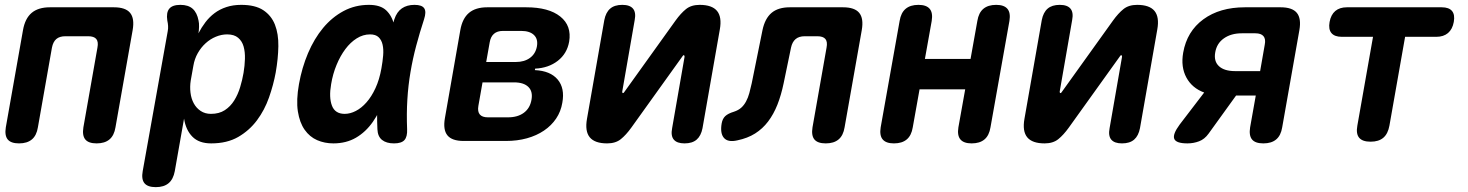

<svg xmlns="http://www.w3.org/2000/svg" viewBox="-20 -580 6040 790"><path d="M58.4 10Q24.9 10 11.7 -6.3Q-1.5 -22.5 3.9 -56L74.6 -456Q83 -504 110.2 -527Q137.4 -550 185.4 -550H448.6Q496.6 -550 515.4 -527Q534.2 -504 525.8 -456L455.1 -56Q449.7 -22.5 430.4 -6.3Q411.1 10 377.6 10Q344.1 10 330.9 -6.3Q317.7 -22.5 323.1 -56L380.9 -383.9Q385.6 -408.1 376.2 -419.5Q366.8 -430.9 342.6 -430.9H249.4Q225.2 -430.9 211.8 -419.5Q198.4 -408.1 193.7 -383.9L135.9 -56Q130.5 -22.5 111.2 -6.3Q91.9 10 58.4 10Z M796.5 -443Q809.1 -467.3 825.4 -488.7Q841.7 -510.1 862.9 -526Q884.1 -541.9 911.4 -550.9Q938.7 -560 972.6 -560Q1030.1 -560 1063.3 -538.1Q1096.4 -516.2 1111.3 -478.4Q1126.1 -440.6 1125.3 -389.8Q1124.5 -338.9 1114.4 -281.4Q1105.1 -230.9 1086.9 -179Q1068.7 -127.1 1037.3 -85Q1005.9 -42.9 960 -16.4Q914.1 10 849 10Q798.9 10 771.8 -17.4Q744.6 -44.8 737.3 -91.9L699.2 124Q693.1 157.5 673.8 173.7Q654.5 190 621 190Q587.5 190 574.3 173.7Q561.1 157.5 567.2 124L670 -450.8Q672.3 -462.3 671.6 -473.1Q671 -483.9 668.4 -495.4Q663.4 -528.2 676.4 -544.1Q689.4 -560 722.2 -560Q755 -560 773 -543.7Q790.9 -527.5 796.9 -495.4Q799.5 -484.9 799 -469.2Q798.5 -453.5 796.5 -443ZM914.7 -438.5Q891.2 -438.5 868.1 -428.9Q844.9 -419.3 826.1 -402.1Q807.2 -385 793.8 -361.4Q780.4 -337.9 775.7 -309.7L764.8 -248.7Q760.8 -223.3 763.8 -198.8Q766.7 -174.2 777.3 -154.7Q787.9 -135.2 805.8 -123.4Q823.7 -111.5 847.9 -111.5Q881.8 -111.5 905 -126.7Q928.3 -141.9 943.6 -166.5Q959 -191.1 968.1 -221.3Q977.2 -251.4 982.1 -280.3Q987 -309.5 987.8 -337.7Q988.7 -366 982.4 -388.4Q976.2 -410.8 959.8 -424.6Q943.5 -438.5 914.7 -438.5Z M1351.6 10Q1315.6 10 1284.8 -3.4Q1254.1 -16.8 1233.5 -46.1Q1212.9 -75.3 1205.6 -121.6Q1198.4 -167.8 1210.1 -233.8Q1222.1 -301.4 1247.4 -361.2Q1272.8 -420.9 1309.4 -465Q1346.1 -509.1 1393.7 -534.6Q1441.4 -560 1498 -560Q1545.3 -560 1569.2 -537.3Q1593.1 -514.5 1601.5 -477.7Q1609.9 -440.9 1606.3 -394.3Q1602.7 -347.7 1594.3 -301Q1582.5 -234.1 1562.9 -177.2Q1543.4 -120.4 1514.1 -78.6Q1484.8 -36.8 1444.6 -13.4Q1404.4 10 1351.6 10ZM1398.3 -111.5Q1420.9 -111.5 1444.1 -123.5Q1467.3 -135.4 1487.9 -158.8Q1508.6 -182.1 1524.8 -217.1Q1541.1 -252.1 1549.4 -298.9Q1554.4 -326.4 1556.5 -351.7Q1558.6 -377.1 1554.2 -396.2Q1549.9 -415.3 1537.8 -426.9Q1525.8 -438.5 1502.6 -438.5Q1473.7 -438.5 1447.7 -422.1Q1421.8 -405.8 1401.1 -378.1Q1380.3 -350.4 1364.9 -313.2Q1349.4 -276 1342.5 -233.9Q1332.9 -179 1345.8 -145.3Q1358.6 -111.5 1398.3 -111.5ZM1602.6 -500.6Q1612.7 -531.2 1633.6 -545.6Q1654.6 -560 1685.4 -560Q1716.4 -560 1725.7 -545.6Q1734.9 -531.3 1724.8 -500.6Q1706.9 -445.8 1692.6 -392.1Q1678.3 -338.5 1669 -283.5Q1659.6 -228.5 1656.1 -170.5Q1652.5 -112.5 1655.1 -48Q1656.4 -17.6 1644.2 -3.8Q1631.9 10 1601.2 10Q1569.8 10 1552 -4.2Q1534.2 -18.3 1532.9 -48Q1530 -112.5 1533.5 -170.5Q1537.1 -228.5 1546.6 -283.5Q1556.1 -338.5 1570.5 -392.1Q1585 -445.8 1602.6 -500.6Z M1887.8 0Q1839.8 0 1821 -23Q1802.2 -46 1810.6 -94L1874 -456Q1882.4 -504 1909.6 -527Q1936.8 -550 1984.8 -550H2145.1Q2237.9 -550 2285.4 -511.9Q2332.8 -473.9 2321.8 -408.5Q2313.1 -359.4 2275.1 -329.8Q2237 -300.2 2181.8 -297.6L2180.8 -291.5Q2244.3 -288.6 2274.5 -252.9Q2304.7 -217.1 2293.7 -157.1Q2287.7 -121.1 2268.3 -92.3Q2248.9 -63.4 2218.3 -42.7Q2187.7 -22 2148.1 -11Q2108.4 0 2061.6 0ZM1965.4 -241.1 1948.3 -144.2Q1944.3 -120.7 1954.2 -109Q1964.1 -97.2 1987.6 -97.2H2070Q2110.3 -97.2 2135.6 -116.1Q2160.9 -134.9 2166.8 -169.3Q2173.1 -203.4 2154.1 -222.2Q2135.1 -241.1 2094.8 -241.1ZM2049.6 -452.8Q2026.1 -452.8 2012.5 -441Q1998.9 -429.3 1994.9 -405.8L1980.5 -324.9H2102Q2137.7 -324.9 2160.6 -341.8Q2183.6 -358.6 2189.2 -389Q2194.5 -419.1 2177.1 -435.9Q2159.8 -452.8 2124.1 -452.8Z M2466.5 -497.5Q2472.6 -528.9 2490.5 -544.4Q2508.4 -560 2540.5 -560Q2571.6 -560 2584.6 -544.4Q2597.6 -528.9 2591.5 -497.5L2540.2 -203Q2540.5 -197 2542.5 -197Q2545.2 -197 2546.6 -198.5Q2547.9 -200 2549.9 -203L2759.5 -495.3Q2781.1 -525.3 2802.6 -542.6Q2824.2 -560 2858.9 -560Q2909.8 -560 2930.4 -534.9Q2950.9 -509.8 2941.8 -458.9L2870.5 -52.5Q2864.4 -21.1 2846.5 -5.6Q2828.6 10 2796.5 10Q2765.4 10 2752.4 -5.6Q2739.4 -21.1 2745.5 -52.5L2796.8 -347Q2795.8 -353 2793.8 -353Q2791.8 -353 2790.4 -351.5Q2789.1 -350 2787.1 -347L2577.5 -54.7Q2555.9 -24.7 2534.4 -7.4Q2512.8 10 2478.1 10Q2427.2 10 2406.6 -15.1Q2386.1 -40.2 2395.2 -91.1Z M3117.3 -456Q3127.4 -504 3154.6 -527Q3181.8 -550 3229.8 -550H3448.6Q3496.6 -550 3515.4 -527Q3534.2 -504 3525.8 -456L3455.1 -56Q3449.7 -22.5 3430.4 -6.3Q3411.1 10 3377.6 10Q3344.1 10 3330.9 -6.3Q3317.7 -22.5 3323.1 -56L3380.9 -383.9Q3385.6 -408.1 3376.2 -419.5Q3366.8 -430.9 3342.6 -430.9H3291.4Q3267.2 -430.9 3253.5 -419.1Q3239.7 -407.4 3234.7 -383.9L3204.3 -237.2Q3194.3 -188.8 3178.7 -149.3Q3163 -109.8 3140.4 -80Q3117.8 -50.2 3086.9 -30.7Q3055.9 -11.2 3013.9 -2.5Q2975.2 6.4 2958.8 -12.5Q2942.3 -31.3 2949.4 -72.4Q2952.8 -91.5 2964.2 -102.3Q2975.6 -113 3000.1 -120.4Q3018 -126.3 3029.8 -136.8Q3041.6 -147.3 3049.8 -162.8Q3058.1 -178.2 3063.2 -197.1Q3068.4 -216.1 3073 -237.2Z M3658.1 10Q3625.6 10 3611.9 -6.3Q3598.2 -22.5 3603.6 -56L3681.6 -494Q3687 -527.5 3706.3 -543.7Q3725.6 -560 3759.1 -560Q3791.6 -560 3805.3 -543.7Q3819 -527.5 3813.6 -494L3785.6 -337.5H3973.4L4001.4 -494Q4006.8 -527.5 4026.1 -543.7Q4045.4 -560 4078.9 -560Q4111.4 -560 4125.1 -543.7Q4138.8 -527.5 4133.4 -494L4055.4 -56Q4050 -22.5 4030.7 -6.3Q4011.4 10 3977.9 10Q3945.4 10 3931.7 -6.3Q3918 -22.5 3923.4 -56L3951.4 -212.5H3763.6L3735.6 -56Q3730.2 -22.5 3710.9 -6.3Q3691.6 10 3658.1 10Z M4266.5 -497.5Q4272.6 -528.9 4290.5 -544.4Q4308.4 -560 4340.5 -560Q4371.6 -560 4384.6 -544.4Q4397.6 -528.9 4391.5 -497.5L4340.2 -203Q4340.5 -197 4342.5 -197Q4345.2 -197 4346.6 -198.5Q4347.9 -200 4349.9 -203L4559.5 -495.3Q4581.1 -525.3 4602.6 -542.6Q4624.2 -560 4658.9 -560Q4709.8 -560 4730.4 -534.9Q4750.9 -509.8 4741.8 -458.9L4670.5 -52.5Q4664.4 -21.1 4646.5 -5.6Q4628.6 10 4596.5 10Q4565.4 10 4552.4 -5.6Q4539.4 -21.1 4545.5 -52.5L4596.8 -347Q4595.8 -353 4593.8 -353Q4591.8 -353 4590.4 -351.5Q4589.1 -350 4587.1 -347L4377.5 -54.7Q4355.9 -24.7 4334.4 -7.4Q4312.8 10 4278.1 10Q4227.2 10 4206.6 -15.1Q4186.1 -40.2 4195.2 -91.1Z M4865.9 10Q4819.1 10 4811.6 -8.7Q4804.2 -27.4 4834.1 -67.8L4934.7 -199.3Q4885 -217.5 4861.5 -260.9Q4838 -304.4 4848.3 -363.3Q4863.7 -451 4931.3 -500.5Q4998.9 -550 5102.1 -550H5249.2Q5297.2 -550 5316 -527Q5334.8 -504 5326.4 -456L5255.7 -56Q5250.3 -22.5 5231 -6.3Q5211.7 10 5178.2 10Q5144.7 10 5131.5 -6.3Q5118.3 -22.5 5123.7 -56L5147 -187H5066L4952.8 -30.1Q4936.3 -7.1 4913.6 1.4Q4890.9 10 4865.9 10ZM5183.9 -396Q5188.6 -419.5 5178.7 -431.2Q5168.8 -443 5145.3 -443H5089.5Q5045.4 -443 5016 -422.3Q4986.5 -401.7 4980.2 -364.7Q4973.6 -328 4995.5 -307.7Q5017.3 -287.4 5062.1 -287.4H5164.9Z M5629.4 -428.5H5501Q5471.2 -428.5 5458.2 -444.1Q5445.3 -459.8 5450.7 -489.6Q5456.1 -519.4 5474.1 -534.7Q5492.1 -550 5521.9 -550H5912.1Q5941.9 -550 5954.5 -534.7Q5967.1 -519.4 5961.7 -489.6Q5956.3 -459.8 5938 -444.1Q5919.6 -428.5 5889.8 -428.5H5761.4L5696.9 -63Q5690.8 -29.5 5671.9 -13.3Q5652.9 3 5619.4 3Q5585.9 3 5572.3 -13.3Q5558.8 -29.5 5564.9 -63Z"/></svg>

Font: Maple Mono
Style: Italic
Weight: 400
Italic angle: -10°
Monospace: yes
Designer: subframe7536
Version: Version 7.300